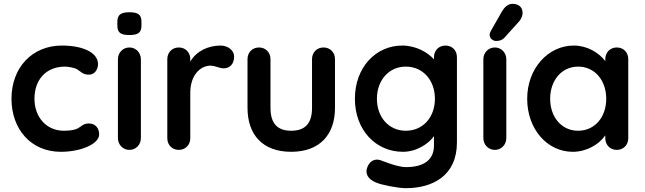

<svg xmlns="http://www.w3.org/2000/svg" viewBox="-20 -783 3371 1003"><path d="M40 -267C40 -110 140 10 298 10C403 10 498 -31 498 -81C498 -113 479 -138 444 -138C414 -138 405 -122 386 -112C370 -104 346 -100 313 -100C223 -100 160 -171 160 -267C160 -364 218 -435 320 -435C333 -435 367 -430 381 -422C403 -409 412 -393 445 -393C475 -393 492 -421 492 -448C492 -507 416 -545 303 -545C149 -545 40 -431 40 -267Z M716 -473C716 -508 690 -535 656 -535C622 -535 596 -508 596 -473V-62C596 -27 622 0 656 0C690 0 716 -27 716 -62ZM719 -650V-669C719 -706 702 -719 656 -719C613 -719 593 -707 593 -669V-650C593 -613 610 -600 655 -600C700 -600 719 -611 719 -650Z M974 -61V-298C974 -394 1030 -440 1079 -440C1106 -440 1124 -426 1149 -426C1176 -426 1203 -444 1203 -488C1203 -519 1172 -545 1132 -545C1069 -545 1006 -517 974 -461V-474C974 -509 949 -535 914 -535C879 -535 854 -509 854 -474V-61C854 -26 879 0 914 0C949 0 974 -26 974 -61Z M1610 -474V-220C1610 -138 1574 -100 1501 -100C1429 -100 1393 -138 1393 -220V-474C1393 -509 1368 -535 1333 -535C1298 -535 1273 -509 1273 -474V-220C1273 -78 1353 10 1501 10C1649 10 1730 -78 1730 -220V-474C1730 -509 1705 -535 1670 -535C1635 -535 1610 -509 1610 -474Z M1834 -267C1834 -104 1943 10 2085 10C2159 10 2222 -35 2247 -72V-23C2247 48 2200 90 2100 90C2058 90 1987 61 1968 54C1939 44 1909 57 1897 96C1888 126 1903 153 1943 170C1972 183 2059 200 2100 200C2240 200 2367 135 2367 -39V-484C2367 -520 2342 -545 2307 -545C2272 -545 2247 -519 2247 -484V-473C2215 -509 2154 -545 2081 -545C1943 -545 1834 -431 1834 -267ZM2252 -267C2252 -172 2191 -100 2100 -100C2010 -100 1949 -172 1949 -267C1949 -362 2010 -435 2100 -435C2191 -435 2252 -362 2252 -267Z M2625 -473C2625 -508 2599 -535 2565 -535C2531 -535 2505 -508 2505 -473V-62C2505 -27 2531 0 2565 0C2599 0 2625 -27 2625 -62ZM2615 -586 2691 -670C2703 -684 2709 -699 2710 -713C2711 -741 2694 -763 2657 -763C2633 -763 2614 -744 2602 -723L2544 -621C2540 -614 2538 -608 2538 -602C2537 -580 2559 -569 2570 -569C2585 -569 2601 -571 2615 -586Z M3142 -61C3142 -26 3167 0 3202 0C3237 0 3262 -26 3262 -61V-474C3262 -510 3237 -535 3202 -535C3167 -535 3142 -509 3142 -474V-464C3107 -509 3047 -545 2977 -545C2844 -545 2734 -426 2734 -267C2734 -107 2840 10 2972 10C3044 10 3109 -28 3142 -76ZM2854 -267C2854 -362 2913 -435 3000 -435C3088 -435 3147 -362 3147 -267C3147 -172 3088 -100 3000 -100C2913 -100 2854 -172 2854 -267Z"/></svg>

Font: Hotpoint
Style: Bold
Weight: 700
Designer: Andrew Paglinawan, Luciano Perondi, Riccardo Olocco
Foundry: CAST Cooperativa Anonima Servizi Tipografici
Version: Version 1.000;PS 2.1;hotconv 16.6.51;makeotf.lib2.5.65220